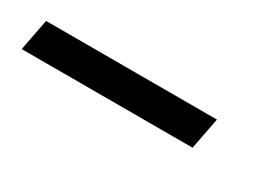

<svg xmlns="http://www.w3.org/2000/svg" viewBox="-7 -176 631 436"><g transform="rotate(30 309.0 41.5)"><path d="M25 83 41 0H489L473 83Z"/></g></svg>

Font: Hermit LightItalic
Style: Regular
Weight: 300
Italic angle: -10°
Designer: Pablo Caro
Version: Version 2.000;PS 002.000;hotconv 1.0.88;makeotf.lib2.5.64775